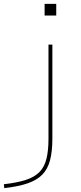

<svg xmlns="http://www.w3.org/2000/svg" viewBox="-111 -750 419 990"><path d="M-91 200Q-22 192 22.5 177.5Q67 163 92.5 137Q118 111 128.5 69Q139 27 139 -35V-520H159V-35Q159 31 147 76.5Q135 122 107 150.5Q79 179 31 195.5Q-17 212 -89 220ZM119 -670V-730H179V-670Z"/></svg>

Font: M PLUS 1 Thin
Style: Regular
Weight: 100
Designer: Coji Morishita
Foundry: UNDERFOREST DESIGN
Version: Version 1.001